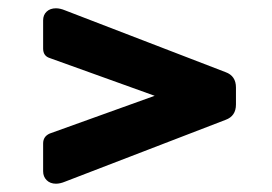

<svg xmlns="http://www.w3.org/2000/svg" viewBox="-20 -558 657 463"><path d="M524 -384Q549 -375 549 -347V-306Q549 -278 524 -269L137 -120Q125 -115 115 -115Q101 -115 92.5 -123.5Q84 -132 84 -145V-212Q84 -229 100 -236L353 -327L100 -418Q84 -423 84 -441V-509Q84 -522 92.5 -530Q101 -538 115 -538Q125 -538 137 -533Z"/></svg>

Font: Solway
Style: Bold
Weight: 700
Designer: Mariya V. Pigoulevskaya
Foundry: The Northern Block Ltd.
Version: Version 1.000;hotconv 1.0.109;makeotfexe 2.5.65596